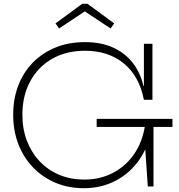

<svg xmlns="http://www.w3.org/2000/svg" viewBox="-20 -983 944 1012"><path d="M421.5 9Q341 9 273 -19.5Q205 -48 155 -99.8Q105 -151.5 77.2 -222.2Q49.5 -293 49.5 -378Q49.5 -462.5 76.5 -532.5Q103.5 -602.5 153.5 -653.5Q203.5 -704.5 273 -732.8Q342.5 -761 427.5 -761Q513.5 -761 576.8 -732Q640 -703 680 -651.2Q720 -599.5 736 -530.5H751.5L738.5 -457Q714 -582 632.5 -648.8Q551 -715.5 428 -715.5Q328.5 -715.5 254.2 -672.8Q180 -630 139 -554Q98 -478 98 -378Q98 -302.5 122.2 -240Q146.5 -177.5 190 -131.8Q233.5 -86 293.2 -61.2Q353 -36.5 424 -36.5Q508 -36.5 575.8 -72Q643.5 -107.5 687.5 -171.8Q731.5 -236 744.5 -323L779.5 -313.5Q765.5 -216.5 716.5 -144.2Q667.5 -72 591.5 -31.5Q515.5 9 421.5 9ZM759 0 743 -237V-353.5H789V0ZM489.5 -314V-356.5H889V-314ZM738.5 -457V-752H783.5V-457ZM441 -963 582 -859.5 563 -833 427 -923 291.5 -833 272.5 -859.5 413.5 -963Z"/></svg>

Font: Hepta Slab ExtraLight Light
Style: Regular
Weight: 300
Version: Version 1.100